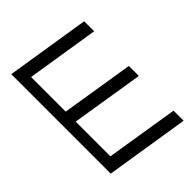

<svg xmlns="http://www.w3.org/2000/svg" viewBox="-77 -1113 1522 1522"><g transform="rotate(45 683.5 -352.5)"><path d="M87 0 199 -705H311L214 -95H602L700 -705H812L714 -95H1103L1201 -705H1314L1202 0Z"/></g></svg>

Font: Nunito Sans 7pt Expanded Medium
Style: Italic
Weight: 500
Width: 7
Italic angle: -9°
Designer: Vernon Adams
Foundry: Vernon Adams
Version: Version 3.101;gftools[0.9.27]